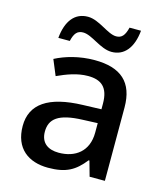

<svg xmlns="http://www.w3.org/2000/svg" viewBox="-112 -828 796 923"><g transform="rotate(15 286.0 -366.0)"><path d="M100 -606H157C166 -645 180 -662 209 -662C254 -662 307 -607 364 -607C427 -607 467 -656 475 -742H418C408 -702 394 -685 366 -685C323 -685 269 -741 212 -741C147 -741 108 -692 100 -606ZM297 -548C221 -548 153 -528 103 -502L135 -425C181 -446 232 -466 286 -466C351 -466 389 -438 389 -356V-328L298 -325C127 -320 44 -262 44 -153C44 -41 116 10 213 10C303 10 346 -16 393 -75H397L418 0H494V-365C494 -490 428 -548 297 -548ZM316 -256 389 -259V-212C389 -118 326 -73 244 -73C191 -73 154 -98 154 -154C154 -217 194 -252 316 -256Z"/></g></svg>

Font: Noto Sans Cherokee Medium
Style: Regular
Weight: 500
Designer: Monotype Design Team
Foundry: Monotype Imaging Inc.
Version: Version 2.001